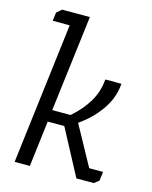

<svg xmlns="http://www.w3.org/2000/svg" viewBox="-106 -758 658 829"><g transform="rotate(15 223.0 -344.0)"><path d="M46 -669 68 -688H192L139 -258H221Q267 -298 294.5 -344Q322 -390 326 -445H398Q394 -383 356.5 -328.5Q319 -274 261 -234L358 -57H420L415 -17L394 0H316L207 -205H133L108 0H40L117 -631H41Z"/></g></svg>

Font: Zilla Slab
Style: Italic
Weight: 400
Italic angle: -6°
Designer: Typotheque.com
Foundry: Typotheque type foundry
Version: Version 1.1; 2017; ttfautohint (v1.6)